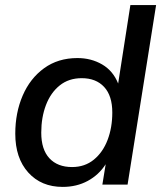

<svg xmlns="http://www.w3.org/2000/svg" viewBox="-20 -725 633 754"><path d="M226 9Q142 9 91 -47.5Q40 -104 40 -200Q40 -282 69 -349.5Q98 -417 153 -457Q208 -497 284 -497Q338 -497 381 -472Q424 -447 444 -397L492 -705H593L481 0H382L395 -80Q368 -38 324.5 -14.5Q281 9 226 9ZM263 -69Q313 -69 348.5 -98Q384 -127 402.5 -175.5Q421 -224 421 -283Q421 -349 389 -383.5Q357 -418 301 -418Q250 -418 214.5 -389.5Q179 -361 160.5 -312.5Q142 -264 142 -204Q142 -138 174 -103.5Q206 -69 263 -69Z"/></svg>

Font: Nunito Sans SemiBold
Style: Italic
Weight: 600
Italic angle: -9°
Designer: Vernon Adams
Foundry: Vernon Adams
Version: Version 3.006; ttfautohint (v1.8.3)